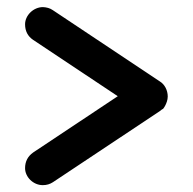

<svg xmlns="http://www.w3.org/2000/svg" viewBox="-20 -527 548 546"><path d="M314.9 -253.4 74.2 -93.3C59.1 -82.5 51.3 -67.9 51.3 -48.8C51.3 -23.9 74.2 -0.5 101.6 -0.5C112.8 -0.5 122.1 -3.4 130.4 -8.8L433.6 -210.4C435.5 -211.9 438.5 -213.9 441.9 -216.8C441.9 -212.9 457 -233.4 457 -252.4C457 -270.5 448.2 -287.1 434.6 -295.4L130.4 -498C122.1 -503.9 112.3 -506.3 102.1 -506.8C75.2 -506.8 51.3 -483.4 51.3 -458C51.3 -438.5 59.1 -423.8 74.2 -413.6Z"/></svg>

Font: LOB TGL 0-17
Style: Regular
Weight: 400
Designer: Peter Wiegel + adaptations and expanded glyphset by Studio LOB
Foundry: Peter Wiegel + adaptations and expanded glyphset by Studio LOB
Version: Version 1.003;Glyphs 3.1.2 (3151)